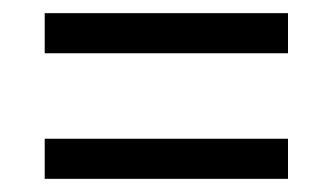

<svg xmlns="http://www.w3.org/2000/svg" viewBox="-20 -503 506 292"><path d="M48 -422H418V-483H48ZM48 -231H418V-292H48Z"/></svg>

Font: Noto Serif Devanagari Condensed Medium
Style: Regular
Weight: 500
Width: 3
Designer: Universal Thirst, Indian Type Foundry and the Monotype Design Team
Foundry: Monotype Imaging Inc.
Version: Version 2.004